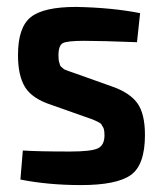

<svg xmlns="http://www.w3.org/2000/svg" viewBox="-20 -524 468 555"><path d="M200 -504Q304 -502 385 -486L376 -402Q272 -406 223 -406Q175 -406 162 -399.5Q149 -393 149 -364Q149 -357 149.5 -352Q150 -347 151.5 -343Q153 -339 153.5 -336Q154 -333 158 -330Q162 -327 163 -325.5Q164 -324 170.5 -321.5Q177 -319 178.5 -318.5Q180 -318 188.5 -315Q197 -312 200 -311L301 -275Q354 -257 376.5 -226.5Q399 -196 399 -134Q399 -47 358 -18Q317 11 214 11Q120 11 39 -5L46 -89Q88 -86 182 -86Q243 -86 262.5 -95Q282 -104 282 -133Q282 -139 281.5 -143.5Q281 -148 280 -151.5Q279 -155 276.5 -158.5Q274 -162 273.5 -164Q273 -166 268.5 -168.5Q264 -171 262.5 -172Q261 -173 255 -175.5Q249 -178 247 -179Q245 -180 237 -182.5Q229 -185 227 -186L128 -221Q73 -239 52.5 -272Q32 -305 32 -365Q32 -445 69 -474.5Q106 -504 200 -504Z"/></svg>

Font: Exo 2 Semi Bold Condensed
Style: Regular
Weight: 600
Width: 3
Designer: Natanael Gama
Version: Version 1.001;PS 001.001;hotconv 1.0.70;makeotf.lib2.5.58329